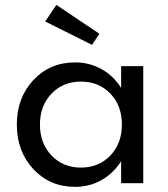

<svg xmlns="http://www.w3.org/2000/svg" viewBox="-20 -728 668 763"><path d="M278.3 -480Q335.4 -480 383.3 -453.4Q431.2 -426.8 461.4 -378.4V-465.3H549.3V0H461.4V-87.4Q430.7 -39.1 383.1 -12.2Q335.4 14.6 278.3 14.6Q178.2 14.6 112.5 -55.9Q46.9 -126.5 46.9 -232.9Q46.9 -339.4 112.5 -409.7Q178.2 -480 278.3 -480ZM464.4 -232.9Q464.4 -308.1 418.7 -356Q373 -403.8 301.8 -403.8Q230.5 -403.8 184.6 -355.7Q138.7 -307.6 138.7 -232.9Q138.7 -158.2 184.6 -110.1Q230.5 -62 301.8 -62Q373 -62 418.7 -110.1Q464.4 -158.2 464.4 -232.9ZM159.7 -642.6 204.1 -708.5 375 -593.8 345.7 -549.8Z"/></svg>

Font: Spartan MB Med
Style: Regular
Weight: 500
Designer: Matt Bailey, Mirko Velimirovic
Foundry: Matt Bailey
Version: Version 1.005